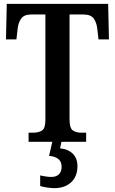

<svg xmlns="http://www.w3.org/2000/svg" viewBox="-20 -734 595 994"><path d="M128 0V-47H152Q179 -47 197 -58Q215 -69 215 -113V-659H142Q104 -659 89 -637Q74 -615 71 -582L65 -530H11L15 -714H540L544 -530H490L484 -582Q481 -615 466 -637Q451 -659 412 -659H340V-115Q340 -70 357.5 -58.5Q375 -47 402 -47H426V0ZM261 240Q247 240 225 237Q203 234 188 229V174Q221 182 246 182Q271 182 285 168.5Q299 155 299 130Q299 101 280.5 88Q262 75 234 73L253 -9H300L291 34Q333 38 357 62Q381 86 381 126Q381 179 348.5 209.5Q316 240 261 240Z"/></svg>

Font: Noto Serif Condensed SemiBold
Style: Regular
Weight: 600
Width: 3
Designer: Monotype Design Team
Foundry: Monotype Imaging Inc.
Version: Version 2.013